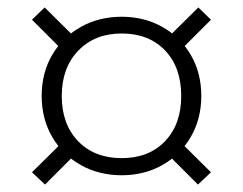

<svg xmlns="http://www.w3.org/2000/svg" viewBox="-20 -596 653 516"><path d="M307 -125Q246 -125 197 -152.5Q148 -180 120 -228.5Q92 -277 92 -338Q92 -400 120 -448Q148 -496 197 -523.5Q246 -551 307 -551Q368 -551 416.5 -523.5Q465 -496 493 -448Q521 -400 521 -338Q521 -277 493 -228.5Q465 -180 416.5 -152.5Q368 -125 307 -125ZM101 -100 66 -133 165 -231 199 -198ZM164 -445 66 -543 100 -576 200 -477ZM307 -171Q380 -171 423.5 -216.5Q467 -262 467 -338Q467 -415 423.5 -460.5Q380 -506 307 -506Q235 -506 190.5 -460Q146 -414 146 -338Q146 -262 190 -216.5Q234 -171 307 -171ZM512 -100 414 -198 448 -231 547 -133ZM449 -445 413 -477 513 -576 547 -543Z"/></svg>

Font: Hedvig Letters Serif 18pt
Style: Regular
Weight: 400
Designer: Alexander Örn & Tor Weibull
Foundry: Kanon Foundry
Version: Version 1.000